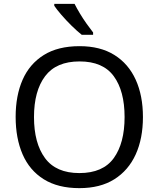

<svg xmlns="http://www.w3.org/2000/svg" viewBox="-20 -964 821 994"><path d="M720 -358Q720 -247 682.5 -164.5Q645 -82 572 -36Q499 10 391 10Q280 10 206.5 -36Q133 -82 97 -165Q61 -248 61 -359Q61 -469 97 -551Q133 -633 206.5 -679Q280 -725 392 -725Q499 -725 572 -679.5Q645 -634 682.5 -551.5Q720 -469 720 -358ZM156 -358Q156 -223 213 -145.5Q270 -68 391 -68Q513 -68 569 -145.5Q625 -223 625 -358Q625 -493 569 -569.5Q513 -646 392 -646Q271 -646 213.5 -569.5Q156 -493 156 -358ZM366 -944Q377 -922 393.5 -894.5Q410 -867 428.5 -841Q447 -815 462 -796V-784H403Q380 -802 351 -830.5Q322 -859 297.5 -887.5Q273 -916 261 -934V-944Z"/></svg>

Font: Noto Znamenny Musical Notation
Style: Regular
Weight: 400
Version: Version 1.003; ttfautohint (v1.8.4.7-5d5b)